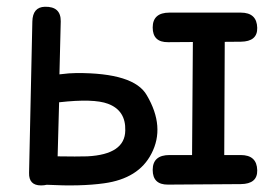

<svg xmlns="http://www.w3.org/2000/svg" viewBox="-20 -548 831 574"><path d="M486.8 -510.3H699.7Q748 -510.3 749 -464.8Q750 -423.8 699.7 -423.3L651.9 -422.9Q651.4 -253.4 650.4 -84.5H699.7Q748 -84.5 749 -39.1Q750 2 699.7 2.4L482.4 3.9Q436.5 4.4 436.5 -40Q436.5 -84.5 486.8 -84.5H554.2Q555.2 -253.4 556.6 -422.4L482.4 -421.9Q436.5 -421.4 436.5 -465.8Q436.5 -510.3 486.8 -510.3ZM102.5 6.3Q65.9 6.3 66.9 -31.2L76.7 -483.4Q77.6 -526.9 114.3 -527.8Q162.1 -528.8 161.6 -484.4L157.7 -325.7Q188.5 -329.6 208 -329.6Q380.9 -330.6 418.9 -263.2Q474.6 -168.5 432.6 -88.4Q394.5 -14.2 291 0Q221.7 9.8 119.6 4.4Q112.3 6.3 102.5 6.3ZM152.3 -80.6Q210 -79.6 241.2 -80.6Q353.5 -86.4 354.5 -157.7Q356.4 -217.8 302.7 -237.8Q259.8 -253.9 156.7 -242.2Z"/></svg>

Font: Comic Relief LRS
Style: Regular
Weight: 400
Designer: Jeff Davis
Foundry: Loudifier
Version: Version 1.0